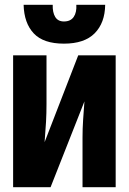

<svg xmlns="http://www.w3.org/2000/svg" viewBox="-20 -785 540 805"><path d="M35 0V-553H175V-349Q175 -310 173 -274.5Q171 -239 167 -189L308 -553H465V0H326V-208Q326 -246 328.5 -283Q331 -320 334 -360L192 0ZM248 -602Q162 -602 121.5 -645Q81 -688 79 -765H201Q200 -733 211.5 -714Q223 -695 248 -695Q276 -695 289 -714Q302 -733 300 -765H421Q420 -689 377 -645.5Q334 -602 248 -602Z"/></svg>

Font: Noto Sans Mono ExtraCondensed Black
Style: Regular
Weight: 900
Width: 2
Designer: Monotype Design Team
Foundry: Monotype Imaging Inc.
Version: Version 2.014